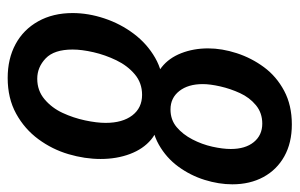

<svg xmlns="http://www.w3.org/2000/svg" viewBox="-160 -610 780 500"><g transform="rotate(90 230.0 -360.0)"><path d="M183 10Q133 10 95 -10.5Q57 -31 35.5 -69.5Q14 -108 14 -159Q14 -200 28 -242Q42 -284 68 -318.5Q94 -353 130.5 -374Q167 -395 212 -395L211 -372Q179 -372 155 -391Q131 -410 118.5 -442Q106 -474 106 -512Q106 -548 118.5 -586.5Q131 -625 155 -657.5Q179 -690 216.5 -710Q254 -730 304 -730Q352 -730 387 -710.5Q422 -691 441 -656Q460 -621 460 -575Q460 -540 448.5 -503Q437 -466 414 -434.5Q391 -403 356.5 -383.5Q322 -364 277 -364L285 -384Q319 -384 343.5 -363.5Q368 -343 381 -308.5Q394 -274 394 -232Q394 -191 381.5 -148.5Q369 -106 342.5 -70Q316 -34 276 -12Q236 10 183 10ZM185 -67Q216 -67 238.5 -86Q261 -105 274 -133Q287 -161 293.5 -191.5Q300 -222 300 -245Q300 -289 280.5 -314.5Q261 -340 227 -340Q196 -340 173.5 -321Q151 -302 137 -273Q123 -244 116 -213.5Q109 -183 109 -159Q109 -111 132 -89Q155 -67 185 -67ZM265 -414Q292 -414 311 -430Q330 -446 343 -471Q356 -496 362 -523Q368 -550 368 -571Q368 -609 350 -631Q332 -653 302 -653Q274 -653 254 -636.5Q234 -620 222.5 -595Q211 -570 205 -543.5Q199 -517 199 -498Q199 -460 217 -437Q235 -414 265 -414Z"/></g></svg>

Font: Instrument Sans Condensed Medium
Style: Italic
Weight: 500
Width: 3
Italic angle: -13°
Designer: Rodrigo Fuenzalida
Foundry: fragTYPE
Version: Version 1.000;gftools[0.9.28]